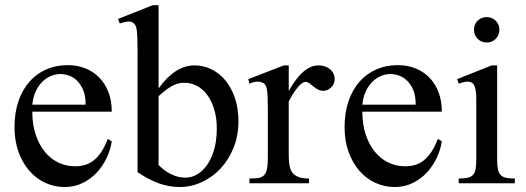

<svg xmlns="http://www.w3.org/2000/svg" viewBox="-20 -715 2050 749"><path d="M416 -163.6Q411.1 -130.9 396 -98.9Q380.9 -66.9 357.4 -41.7Q334 -16.6 302.2 -1Q270.5 14.6 231.9 14.6Q192.4 14.6 156.7 -1.7Q121.1 -18.1 94.5 -48.6Q67.9 -79.1 52.2 -122.3Q36.6 -165.5 36.6 -218.8Q36.6 -275.4 52 -320.3Q67.4 -365.2 95 -396.5Q122.6 -427.7 160.6 -444.3Q198.7 -460.9 244.1 -460.9Q281.2 -460.9 312.7 -448.5Q344.2 -436 367.2 -412.6Q390.1 -389.2 403.1 -355.5Q416 -321.8 416 -279.3H106Q106 -229.5 119.1 -189.9Q132.3 -150.4 154.8 -123Q177.2 -95.7 206.8 -81.3Q236.3 -66.9 269 -66.4Q291 -65.9 309.8 -71Q328.6 -76.2 344.7 -88.6Q360.8 -101.1 374.8 -121.8Q388.7 -142.6 400.4 -173.3ZM314 -306.6Q314 -343.8 303.2 -366.9Q292.5 -390.1 277.3 -403.3Q262.2 -416.5 245.6 -421.4Q229 -426.3 216.8 -426.3Q197.3 -426.3 178.5 -418.5Q159.7 -410.6 144.5 -395.5Q129.4 -380.4 119.1 -357.9Q108.9 -335.4 106 -306.6Z M910.2 -241.7Q910.2 -186.5 891.4 -139.4Q872.6 -92.3 840.8 -58.1Q809.1 -23.9 767.3 -4.6Q725.6 14.6 679.2 14.6Q640.6 14.6 600.3 0.5Q560.1 -13.7 516.6 -43.5V-506.3Q516.6 -543.9 515.9 -565.9Q515.1 -587.9 513.2 -599.6Q511.2 -611.3 508.3 -616.2Q505.4 -621.1 501 -624.5Q493.2 -631.3 481.7 -631.1Q470.2 -630.9 447.3 -623.5L440.4 -641.1L575.7 -694.8H598.6V-370.1Q663.1 -460 738.8 -460Q772.9 -460 804 -445.1Q835 -430.2 858.6 -402.1Q882.3 -374 896.2 -333.5Q910.2 -293 910.2 -241.7ZM825.7 -213.9Q825.7 -255.9 815.4 -289.1Q805.2 -322.3 788.1 -345.2Q771 -368.2 748 -380.1Q725.1 -392.1 699.7 -392.1Q690.9 -392.1 680.7 -390.4Q670.4 -388.7 658.4 -383.3Q646.5 -377.9 631.8 -367.4Q617.2 -356.9 598.6 -339.8V-71.3Q622.1 -47.4 648.9 -34.7Q675.8 -22 704.1 -22Q726.1 -22 747.8 -33.9Q769.5 -45.9 786.9 -70.1Q804.2 -94.2 814.9 -130.1Q825.7 -166 825.7 -213.9Z M1285.6 -406.2Q1285.6 -397.5 1282.2 -389.2Q1278.8 -380.9 1272.7 -374.8Q1266.6 -368.7 1258.5 -364.7Q1250.5 -360.8 1241.2 -360.8Q1229 -360.8 1219.5 -366.2Q1210 -371.6 1202.1 -378.2Q1194.3 -384.8 1187 -390.1Q1179.7 -395.5 1171.9 -395.5Q1159.7 -395.5 1142.3 -375.2Q1125 -355 1106.4 -319.3V-104Q1106.4 -83 1109.9 -66.9Q1113.3 -50.8 1122.1 -40Q1130.9 -29.3 1146.2 -23.9Q1161.6 -18.6 1185.5 -18.6V0H953.1V-18.6Q974.1 -18.6 988 -20.8Q1002 -22.9 1010 -31.2Q1018.1 -39.6 1021.5 -56.2Q1024.9 -72.8 1024.9 -101.1V-274.4Q1024.9 -309.6 1024.2 -330.3Q1023.4 -351.1 1021.7 -362.8Q1020 -374.5 1017.1 -379.9Q1014.2 -385.3 1010.3 -389.6Q999.5 -395.5 986.6 -396.5Q973.6 -397.5 953.1 -388.7L948.7 -406.2L1087.4 -460H1106.4V-359.9Q1162.1 -460 1222.2 -460Q1235.4 -460 1247.1 -456.1Q1258.8 -452.1 1267.3 -445.1Q1275.9 -438 1280.8 -428Q1285.6 -418 1285.6 -406.2Z M1703.6 -163.6Q1698.7 -130.9 1683.6 -98.9Q1668.5 -66.9 1645 -41.7Q1621.6 -16.6 1589.8 -1Q1558.1 14.6 1519.5 14.6Q1480 14.6 1444.3 -1.7Q1408.7 -18.1 1382.1 -48.6Q1355.5 -79.1 1339.8 -122.3Q1324.2 -165.5 1324.2 -218.8Q1324.2 -275.4 1339.6 -320.3Q1355 -365.2 1382.6 -396.5Q1410.2 -427.7 1448.2 -444.3Q1486.3 -460.9 1531.7 -460.9Q1568.8 -460.9 1600.3 -448.5Q1631.8 -436 1654.8 -412.6Q1677.7 -389.2 1690.7 -355.5Q1703.6 -321.8 1703.6 -279.3H1393.6Q1393.6 -229.5 1406.7 -189.9Q1419.9 -150.4 1442.4 -123Q1464.8 -95.7 1494.4 -81.3Q1523.9 -66.9 1556.6 -66.4Q1578.6 -65.9 1597.4 -71Q1616.2 -76.2 1632.3 -88.6Q1648.4 -101.1 1662.4 -121.8Q1676.3 -142.6 1688 -173.3ZM1601.6 -306.6Q1601.6 -343.8 1590.8 -366.9Q1580.1 -390.1 1564.9 -403.3Q1549.8 -416.5 1533.2 -421.4Q1516.6 -426.3 1504.4 -426.3Q1484.9 -426.3 1466.1 -418.5Q1447.3 -410.6 1432.1 -395.5Q1417 -380.4 1406.7 -357.9Q1396.5 -335.4 1393.6 -306.6Z M1928.2 -599.6Q1928.2 -578.6 1914.3 -564Q1900.4 -549.3 1878.9 -549.3Q1857.4 -549.3 1843.3 -563.5Q1829.1 -577.6 1829.1 -599.6Q1829.1 -610.4 1833 -619.4Q1836.9 -628.4 1843.8 -634.8Q1850.6 -641.1 1859.6 -644.8Q1868.7 -648.4 1878.9 -648.4Q1889.2 -648.4 1898.2 -644.5Q1907.2 -640.6 1913.8 -634Q1920.4 -627.4 1924.3 -618.7Q1928.2 -609.9 1928.2 -599.6ZM1769.5 0V-18.6Q1790.5 -18.6 1804 -21.5Q1817.4 -24.4 1825 -32.5Q1832.5 -40.5 1835.2 -54.9Q1837.9 -69.3 1837.9 -91.8V-331.1Q1837.9 -363.3 1830.8 -379.9Q1823.7 -396.5 1804.2 -396.5Q1797.4 -396.5 1789.1 -394.5Q1780.8 -392.6 1769.5 -388.7L1763.2 -406.2L1898.4 -460H1919.4V-91.8Q1919.4 -69.3 1922.4 -54.9Q1925.3 -40.5 1932.9 -32.5Q1940.4 -24.4 1953.9 -21.5Q1967.3 -18.6 1988.3 -18.6V0Z"/></svg>

Font: Doulos SIL Cyr
Style: Regular
Weight: 400
Designer: Walt Agee, Victor Gaultney, Peter Martin, Debbi Hosken, Becca Hirsbrunner
Foundry: SIL International
Version: Version 5.000